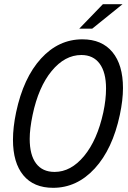

<svg xmlns="http://www.w3.org/2000/svg" viewBox="-20 -888 611 918"><path d="M42 -220Q42 -279 57 -351Q92 -516 176 -608Q260 -700 374 -700Q467 -700 517.5 -639Q568 -578 568 -467Q568 -410 553 -339Q518 -175 433 -82.5Q348 10 234 10Q141 10 91.5 -50Q42 -110 42 -220ZM474 -351Q487 -412 487 -465Q487 -542 456.5 -583.5Q426 -625 369 -625Q290 -625 227 -548.5Q164 -472 136 -339Q122 -272 122 -224Q122 -147 152.5 -106.5Q183 -66 241 -66Q319 -66 382 -142Q445 -218 474 -351ZM472 -868H566L421 -751H359Z"/></svg>

Font: Decalotype
Style: Italic
Weight: 400
Italic angle: -12°
Designer: Alfredo Marco Pradil
Foundry: Alfredo Marco Pradil
Version: Version 1.0